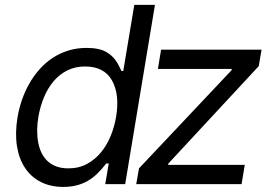

<svg xmlns="http://www.w3.org/2000/svg" viewBox="-20 -747 1098 779"><path d="M51.1 -271.3Q57.2 -307.2 69.2 -342Q81.3 -376.8 99.1 -408Q116.8 -439.3 140.3 -465.7Q163.7 -492.2 192.8 -511.5Q221.9 -530.9 256.6 -541.7Q291.2 -552.6 331 -552.6Q383.9 -552.6 412.6 -535.2Q425.1 -527.7 433.8 -519.5Q442.5 -511.4 449.2 -502Q456 -492.5 461.5 -481.9Q467 -471.2 473 -458.8H480.1L524.9 -727.3H608.7L487.9 0H407L421.2 -83.8H411.2Q393.1 -60.4 374.8 -42.6Q356.5 -24.9 335.8 -13Q315 -1.1 290.7 5.1Q266.3 11.4 236.5 11.4Q185.4 11.4 146 -8.5Q106.5 -28.4 81.9 -65.2Q57.2 -101.9 48.8 -154.1Q40.5 -206.3 51.1 -271.3ZM135.3 -167.3Q139.9 -143.5 149.7 -124.5Q159.4 -105.5 174.5 -92Q189.6 -78.5 210.2 -71.2Q230.8 -63.9 257.1 -63.9Q300.4 -63.9 333.6 -82.2Q366.8 -100.5 390.8 -130.1Q414.8 -159.8 429.7 -197.1Q444.6 -234.4 451 -272.7Q466.3 -363.6 434.3 -420.8Q402.3 -477.3 325.3 -477.3Q285.5 -477.3 253.6 -461.5Q221.6 -445.7 198 -418Q174.4 -390.3 158.7 -353Q143.1 -315.7 135.7 -272.7Q126.1 -216.6 135.3 -167.3ZM532.7 0 544 -63.9 919 -461.6 920.5 -467.3H620.7L633.5 -545.5H1041.2L1029.8 -478.7L663.4 -83.8L661.9 -78.1H973L960.2 0Z"/></svg>

Font: Inter P
Style: Italic
Weight: 400
Italic angle: -9.40001°
Designer: Rasmus Andersson
Foundry: rsms
Version: Version 3.018;git-588b23468